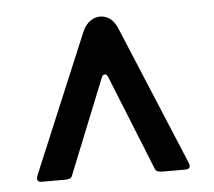

<svg xmlns="http://www.w3.org/2000/svg" viewBox="-39 -582 553 496"><g transform="rotate(-5 237.5 -333.5)"><path d="M245 -382Q242 -390 236.5 -390Q231 -390 228 -382L129 -136Q127 -131 122 -129.5Q117 -128 110 -128H50Q34 -128 41 -146L191 -504Q201 -527 218.5 -535.5Q236 -544 254 -536.5Q272 -529 282 -505L433 -143Q439 -127 422 -127H364Q358 -127 352 -128.5Q346 -130 344 -136Z"/></g></svg>

Font: Libre Franklin SemiBold
Style: Regular
Weight: 600
Designer: Pablo Impallari, Rodrigo Fuenzalida, Nhung Nguyen
Foundry: Impallari Type
Version: Version 3.000